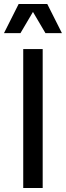

<svg xmlns="http://www.w3.org/2000/svg" viewBox="-31 -947 332 967"><path d="M184 -700V0H86V-700ZM207 -927 281 -780H198L135 -887L72 -780H-11L63 -927Z"/></svg>

Font: MedMera Sans Display
Style: Regular
Weight: 500
Designer: Kasper Nordkvist
Foundry: UNCUT.wtf
Version: Version 1.300